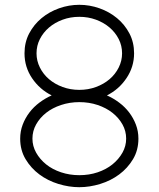

<svg xmlns="http://www.w3.org/2000/svg" viewBox="-20 -785 660 799"><path d="M64 -208Q64 -239 74.5 -266.5Q85 -294 102.5 -317Q120 -340 144 -358Q168 -376 195 -388Q145 -413 113.5 -459.5Q82 -506 82 -563Q82 -609 101.5 -646Q121 -683 153 -709.5Q185 -736 226 -750.5Q267 -765 310 -765Q353 -765 394 -750.5Q435 -736 467 -709.5Q499 -683 518.5 -646Q538 -609 538 -563Q538 -507 506.5 -460Q475 -413 425 -388Q452 -376 476 -358Q500 -340 517.5 -317Q535 -294 545.5 -266.5Q556 -239 556 -208Q556 -160 533.5 -122.5Q511 -85 476 -59Q441 -33 397 -19.5Q353 -6 310 -6Q267 -6 223 -19.5Q179 -33 144 -59Q109 -85 86.5 -122.5Q64 -160 64 -208ZM310 -360Q270 -360 234 -348Q198 -336 172 -315.5Q146 -295 130.5 -267.5Q115 -240 115 -208Q115 -177 130.5 -149.5Q146 -122 172 -101Q198 -80 234 -68Q270 -56 310 -56Q351 -56 386.5 -68Q422 -80 448 -101Q474 -122 489.5 -149.5Q505 -177 505 -208Q505 -240 489.5 -267.5Q474 -295 448 -315.5Q422 -336 386.5 -348Q351 -360 310 -360ZM132 -563Q132 -532 146 -504Q160 -476 184 -455.5Q208 -435 240.5 -423Q273 -411 310 -411Q347 -411 379.5 -423Q412 -435 436 -455.5Q460 -476 474 -504Q488 -532 488 -563Q488 -595 474 -622.5Q460 -650 436 -670.5Q412 -691 379.5 -703Q347 -715 310 -715Q273 -715 240.5 -703Q208 -691 184 -670.5Q160 -650 146 -622.5Q132 -595 132 -563Z"/></svg>

Font: Leon Sans
Style: Light
Weight: 300
Designer: Jongmin Kim
Version: Version 1.2